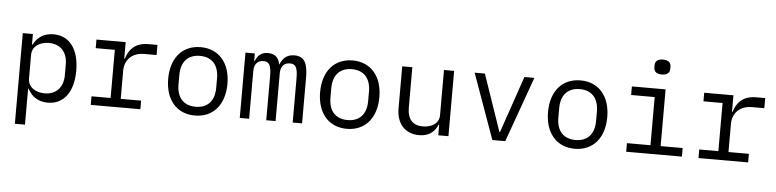

<svg xmlns="http://www.w3.org/2000/svg" viewBox="-52 -1029 6104 1511"><g transform="rotate(5 3000.5 -274.0)"><path d="M95.2 199.9H175.1V-84.2H179C212 -21 266 12.1 338.1 12.1C464.1 12.1 540.1 -89.1 540.1 -258.2C540.1 -426.8 464.1 -528.1 338.1 -528.1C266 -528.1 212 -495 179 -432.2H175.1V-516H95.2ZM175.1 -165.1V-350.9C175.1 -420.1 236.2 -457 307.2 -457C399.9 -457 453.8 -394.9 453.8 -301.8V-214.1C453.8 -121.1 399.9 -58.9 307.2 -58.9C236.2 -58.9 175.1 -95.9 175.1 -165.1Z M677.2 0H1069.2V-67.8H908V-290.8C908 -371.1 961.3 -436.1 1062.1 -436.1H1159.1V-516H1087C979 -516 933.2 -453.8 913 -386H908V-516H677.2V-448.2H828.1V-67.8H677.2Z M1500.4 12.1C1645.2 12.1 1734.4 -94.1 1734.4 -258.2C1734.4 -421.9 1645.2 -528.1 1500.4 -528.1C1355.1 -528.1 1266.3 -421.9 1266.3 -258.2C1266.3 -94.1 1355.1 12.1 1500.4 12.1ZM1351.2 -220.9V-295.1C1351.2 -405.9 1411.2 -459.2 1500.4 -459.2C1589.1 -459.2 1649.1 -405.9 1649.1 -295.1V-220.9C1649.1 -110.1 1589.1 -57.2 1500.4 -57.2C1411.2 -57.2 1351.2 -110.1 1351.2 -220.9Z M1928.3 0V-378.9C1928.3 -433.9 1958.5 -462 2001.4 -462C2048.3 -462 2063.6 -432.9 2063.6 -345.2V0H2137.4V-378.9C2137.4 -433.9 2167.3 -462 2209.5 -462C2257.5 -462 2272.4 -432.9 2272.4 -345.2V0H2346.6V-358C2346.6 -467 2324.6 -528.1 2240.4 -528.1C2179.3 -528.1 2147.4 -494 2128.6 -447.1H2125.4C2119.3 -495 2090.6 -528.1 2031.2 -528.1C1974.4 -528.1 1948.5 -496.1 1932.5 -456H1928.3V-516H1854.4V0Z M2700.6 12.1C2845.5 12.1 2934.7 -94.1 2934.7 -258.2C2934.7 -421.9 2845.5 -528.1 2700.6 -528.1C2555.4 -528.1 2466.6 -421.9 2466.6 -258.2C2466.6 -94.1 2555.4 12.1 2700.6 12.1ZM2551.5 -220.9V-295.1C2551.5 -405.9 2611.5 -459.2 2700.6 -459.2C2789.4 -459.2 2849.4 -405.9 2849.4 -295.1V-220.9C2849.4 -110.1 2789.4 -57.2 2700.6 -57.2C2611.5 -57.2 2551.5 -110.1 2551.5 -220.9Z M3422.6 0H3502.8V-516H3422.6V-158C3422.6 -89.8 3358.7 -58.9 3294.7 -58.9C3215.6 -58.9 3172.6 -105.1 3172.6 -198.9V-516H3092.7V-185C3092.7 -60 3163.7 12.1 3271.7 12.1C3356.5 12.1 3396.7 -33 3418.7 -84.2H3422.6Z M3951.7 0 4136.7 -516H4057.9L3984 -300.1L3903.8 -67.1H3899.9L3745.7 -516H3664.8L3849.8 0Z M4501.1 12.1C4646 12.1 4735.1 -94.1 4735.1 -258.2C4735.1 -421.9 4646 -528.1 4501.1 -528.1C4355.8 -528.1 4267 -421.9 4267 -258.2C4267 -94.1 4355.8 12.1 4501.1 12.1ZM4351.9 -220.9V-295.1C4351.9 -405.9 4411.9 -459.2 4501.1 -459.2C4589.8 -459.2 4649.9 -405.9 4649.9 -295.1V-220.9C4649.9 -110.1 4589.8 -57.2 4501.1 -57.2C4411.9 -57.2 4351.9 -110.1 4351.9 -220.9Z M5133.2 -630C5179 -630 5196 -652 5196 -681.1V-697.1C5196 -725.9 5179 -747.9 5133.2 -747.9C5087 -747.9 5070.3 -725.9 5070.3 -697.1V-681.1C5070.3 -652 5087 -630 5133.2 -630ZM4907 0H5347.3V-67.8H5173.3V-516H4907V-448.2H5093V-67.8H4907Z M5478.3 0H5870.4V-67.8H5709.2V-290.8C5709.2 -371.1 5762.4 -436.1 5863.3 -436.1H5960.2V-516H5888.1C5780.2 -516 5734.4 -453.8 5714.1 -386H5709.2V-516H5478.3V-448.2H5629.3V-67.8H5478.3Z"/></g></svg>

Font: Margiela Mono
Style: Regular
Weight: 400
Designer: Mike Abbink, Paul van der Laan, Pieter van Rosmalen
Foundry: Bold Monday
Version: Version 2.003 2021